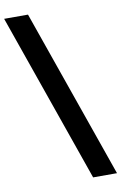

<svg xmlns="http://www.w3.org/2000/svg" viewBox="-144 -898 666 1054"><g transform="rotate(-10 188.5 -371.0)"><path d="M90 -842H-43L287 100H420Z"/></g></svg>

Font: Montserrat-Alt1
Style: Bold
Weight: 700
Designer: Differentunic
Foundry: Differentunic
Version: Version 7.222